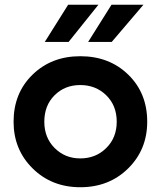

<svg xmlns="http://www.w3.org/2000/svg" viewBox="-20 -776 675 806"><path d="M317 10Q438 10 518 -69Q598 -148 598 -265Q598 -385 518.5 -462.5Q439 -540 317 -540Q196 -540 116.5 -462.5Q37 -385 37 -265Q37 -148 117 -69Q197 10 317 10ZM317 -111Q253 -111 209.5 -154.5Q166 -198 166 -265Q166 -333 209 -376Q252 -419 317 -419Q382 -419 426 -376Q470 -333 470 -265Q470 -198 426 -154.5Q382 -111 317 -111ZM266 -756H393L268 -600H168ZM448 -756H582L449 -600H350Z"/></svg>

Font: Roundo SemiBold
Style: Regular
Weight: 600
Designer: Namrata Goyal (Gurmukhi), Shiva Nallaperumal (Latin)
Foundry: Indian Type Foundry
Version: Version 1.000;PS 1.0;hotconv 1.0.88;makeotf.lib2.5.647800